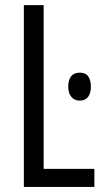

<svg xmlns="http://www.w3.org/2000/svg" viewBox="-20 -734 408 754"><path d="M73.7 0V-713.9H151.4V-70.8H350.6V0ZM293.5 -448.7Q315.9 -448.7 326.4 -434.1Q336.9 -419.4 336.9 -393.6Q336.9 -368.2 325.9 -353.5Q314.9 -338.9 293.5 -338.9Q272.5 -338.9 260.3 -353.5Q248 -368.2 248 -393.6Q248 -420.4 259.5 -434.6Q271 -448.7 293.5 -448.7Z"/></svg>

Font: Open Sans Condensed
Style: Regular
Weight: 400
Width: 3
Designer: Monotype Design Team
Foundry: Monotype Imaging Inc.
Version: Version 3.000